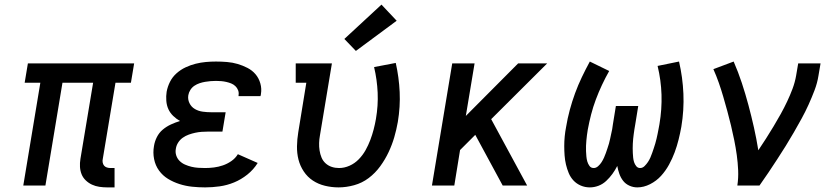

<svg xmlns="http://www.w3.org/2000/svg" viewBox="-20 -805 3640 833"><path d="M445 8Q428 8 411 5.5Q394 3 379 -4Q364 -11 352 -22.5Q340 -34 334 -49Q328 -64 327 -81Q326 -98 329 -116L384 -446H251L177 0H81L155 -446H87L101 -530H562L548 -446H481L426 -116Q424 -108 425.5 -100Q427 -92 431.5 -86.5Q436 -81 443.5 -78.5Q451 -76 459 -76H477V8Z M870 8Q841 8 813 5Q785 2 758.5 -6.5Q732 -15 709 -29Q686 -43 670 -65Q654 -87 648.5 -115Q643 -143 648 -171Q651 -191 660.5 -210Q670 -229 686 -242.5Q702 -256 721.5 -265Q741 -274 761 -280Q745 -289 731.5 -302Q718 -315 710.5 -331.5Q703 -348 701.5 -368Q700 -388 703 -407Q707 -429 717.5 -450Q728 -471 746 -487Q764 -503 785.5 -513Q807 -523 829 -528.5Q851 -534 873 -536Q895 -538 917 -538Q941 -538 965 -536Q989 -534 1011 -527.5Q1033 -521 1053.5 -510.5Q1074 -500 1088.5 -483Q1103 -466 1109.5 -443Q1116 -420 1112 -397Q1112 -395 1111.5 -393Q1111 -391 1110 -388H1015Q1015 -389 1015 -390Q1015 -391 1015 -392Q1017 -403 1013 -413.5Q1009 -424 1001 -431.5Q993 -439 983 -443Q973 -447 962 -449.5Q951 -452 940 -453Q929 -454 917 -454Q905 -454 893.5 -453Q882 -452 870 -450Q858 -448 846 -444Q834 -440 823.5 -433Q813 -426 806 -415Q799 -404 797 -392Q794 -374 802 -357.5Q810 -341 825.5 -332Q841 -323 859.5 -320.5Q878 -318 896 -318H959L945 -234H882Q868 -234 854.5 -233Q841 -232 827 -229Q813 -226 799 -221Q785 -216 773 -207.5Q761 -199 753 -186.5Q745 -174 743 -160Q740 -145 744.5 -131Q749 -117 759 -107Q769 -97 782.5 -91Q796 -85 810.5 -81.5Q825 -78 840 -77Q855 -76 870 -76Q889 -76 908.5 -78.5Q928 -81 947 -87.5Q966 -94 983.5 -106Q1001 -118 1012 -136L1098 -98Q1080 -69 1053 -47.5Q1026 -26 995.5 -13.5Q965 -1 933 3.5Q901 8 870 8Z M1449 8Q1419 8 1390 1Q1361 -6 1337.5 -21.5Q1314 -37 1298 -61Q1282 -85 1275 -112.5Q1268 -140 1268.5 -170.5Q1269 -201 1274 -231L1309 -446H1263V-530H1420L1368 -217Q1365 -201 1364.5 -184.5Q1364 -168 1366.5 -152Q1369 -136 1375 -121.5Q1381 -107 1392.5 -96.5Q1404 -86 1419 -81Q1434 -76 1451 -76Q1474 -76 1496.5 -86Q1519 -96 1536.5 -114Q1554 -132 1566 -153.5Q1578 -175 1586.5 -197.5Q1595 -220 1601 -243Q1607 -266 1611 -289Q1621 -347 1618.5 -403Q1616 -459 1603 -514L1697 -532Q1711 -470 1714 -406Q1717 -342 1706 -276Q1700 -242 1690.5 -209.5Q1681 -177 1666 -145Q1651 -113 1629.5 -83.5Q1608 -54 1579.5 -32.5Q1551 -11 1516.5 -1.5Q1482 8 1449 8ZM1524 -584 1474 -636 1635 -785 1701 -715Z M1854 0 1942 -530H2039L2001 -302L2228 -530H2354L2111 -288L2267 0H2161L2042 -220L1976 -154L1951 0Z M2539 8Q2518 8 2499.5 0Q2481 -8 2468 -22Q2455 -36 2447.5 -54Q2440 -72 2435.5 -91Q2431 -110 2429.5 -130.5Q2428 -151 2428 -171.5Q2428 -192 2430 -213Q2432 -234 2436 -254Q2442 -291 2452 -328Q2462 -365 2475 -400.5Q2488 -436 2504.5 -470.5Q2521 -505 2539 -538L2623 -497Q2606 -467 2591.5 -436Q2577 -405 2565 -373Q2553 -341 2544.5 -308Q2536 -275 2530 -242Q2528 -230 2526.5 -218.5Q2525 -207 2524 -195.5Q2523 -184 2522.5 -172.5Q2522 -161 2522.5 -149.5Q2523 -138 2524 -126.5Q2525 -115 2528 -104.5Q2531 -94 2537.5 -85Q2544 -76 2556 -76Q2566 -76 2575 -84Q2584 -92 2590 -101.5Q2596 -111 2600.5 -121Q2605 -131 2608.5 -141Q2612 -151 2615.5 -161.5Q2619 -172 2622 -182Q2625 -192 2627 -202.5Q2629 -213 2631.5 -223.5Q2634 -234 2636 -244.5Q2638 -255 2639 -265L2652 -345H2749L2736 -265Q2734 -255 2732.5 -244.5Q2731 -234 2729.5 -223.5Q2728 -213 2727 -202.5Q2726 -192 2725.5 -182Q2725 -172 2725 -161.5Q2725 -151 2725.5 -141Q2726 -131 2727 -121Q2728 -111 2731 -101.5Q2734 -92 2740.5 -84Q2747 -76 2757 -76Q2768 -76 2776.5 -84.5Q2785 -93 2791 -102Q2797 -111 2801.5 -121Q2806 -131 2809.5 -141.5Q2813 -152 2816.5 -162Q2820 -172 2823 -182.5Q2826 -193 2828.5 -203.5Q2831 -214 2833 -224Q2835 -234 2837 -244.5Q2839 -255 2841 -266Q2852 -331 2850 -394Q2848 -457 2833 -519L2926 -538Q2942 -469 2945 -398Q2948 -327 2936 -255Q2931 -227 2924 -199Q2917 -171 2907 -144Q2897 -117 2882.5 -90.5Q2868 -64 2848 -42Q2828 -20 2800.5 -6Q2773 8 2745 8Q2727 8 2710.5 0.5Q2694 -7 2683.5 -20.5Q2673 -34 2667 -51Q2661 -68 2658 -85Q2649 -67 2637 -50.5Q2625 -34 2610 -20Q2595 -6 2576.5 1Q2558 8 2539 8Z M3179 0Q3184 -33 3182.5 -66.5Q3181 -100 3176.5 -132.5Q3172 -165 3165.5 -197Q3159 -229 3151.5 -260.5Q3144 -292 3135.5 -323Q3127 -354 3118 -385Q3109 -416 3098.5 -446Q3088 -476 3075 -505L3163 -538Q3183 -492 3198.5 -445Q3214 -398 3227 -349.5Q3240 -301 3251 -252Q3262 -203 3270 -153Q3287 -178 3303.5 -204Q3320 -230 3336 -256.5Q3352 -283 3367 -310Q3382 -337 3395 -364.5Q3408 -392 3418.5 -420Q3429 -448 3434 -477L3443 -530H3540L3531 -477Q3526 -445 3514 -413.5Q3502 -382 3488 -351Q3474 -320 3457.5 -290Q3441 -260 3424 -230.5Q3407 -201 3389 -172Q3371 -143 3352 -114Q3333 -85 3314 -56.5Q3295 -28 3275 0Z"/></svg>

Font: Iosevka Slab Medium Extended
Style: Italic
Weight: 500
Width: 7
Italic angle: -9°
Monospace: yes
Designer: Belleve Invis
Foundry: Belleve Invis
Version: Version 11.1.0; ttfautohint (v1.8.3)